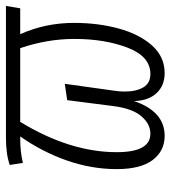

<svg xmlns="http://www.w3.org/2000/svg" viewBox="16 -579 574 646"><g transform="rotate(-90 303.0 -256.0)"><path d="M598 -475H511Q549 -390 549 -294Q549 -213 530 -143.5Q511 -74 473 -31.5Q435 11 380 11Q338 11 312.5 -16.5Q287 -44 286 -92Q251 11 169 11Q118 11 87.5 -29.5Q57 -70 57 -150Q57 -235 86 -318Q115 -401 167 -475H160Q115 -475 78 -466L71 -510Q106 -523 164 -523H606ZM464 -475H216Q114 -308 114 -150Q114 -37 176 -37Q209 -37 235 -67.5Q261 -98 269 -161L289 -317L344 -325L321 -160Q318 -142 318 -123Q318 -85 332 -61Q346 -37 377 -37Q436 -37 465.5 -113.5Q495 -190 495 -293Q495 -384 464 -475Z"/></g></svg>

Font: Fira Sans Extra Condensed Light
Style: Italic
Weight: 300
Width: 3
Italic angle: -8°
Designer: Carrois Corporate & Edenspiekermann AG
Foundry: Carrois Corporate GbR & Edenspiekermann AG
Version: Version 4.203